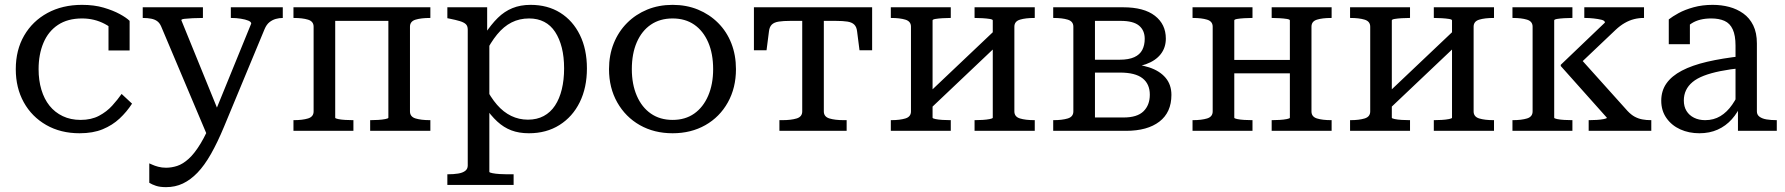

<svg xmlns="http://www.w3.org/2000/svg" viewBox="-20 -539 7353 791"><path d="M312 -45Q356 -45 388 -62Q420 -79 442.5 -104Q465 -129 481 -152L524 -112Q502 -78 472.5 -50.5Q443 -23 403 -6.5Q363 10 308 10Q230 10 170.5 -24Q111 -58 78 -117.5Q45 -177 45 -254Q45 -333 79.5 -392.5Q114 -452 175.5 -485.5Q237 -519 318 -519Q368 -519 407 -507.5Q446 -496 473.5 -481Q501 -466 514 -453V-331H427V-444Q438 -442 447 -437.5Q456 -433 462.5 -425.5Q469 -418 471.5 -408Q474 -398 472 -385Q454 -418 411.5 -440.5Q369 -463 318 -463Q259 -463 219 -436.5Q179 -410 159 -362.5Q139 -315 139 -254Q139 -208 150.5 -169.5Q162 -131 184 -103.5Q206 -76 238.5 -60.5Q271 -45 312 -45Z M894 -46 881 -9 832 15 644 -430Q638 -444 628 -451.5Q618 -459 603 -462Q588 -465 569 -465H568V-509H816V-465H814Q794 -465 774 -464Q754 -463 740.5 -461.5Q727 -460 727 -456ZM903 -17Q876 48 849 95.5Q822 143 793.5 172.5Q765 202 733.5 217Q702 232 664 232Q639 232 622.5 226.5Q606 221 595 214V134Q598 135 607.5 139.5Q617 144 632 148Q647 152 664 152Q687 152 710 144.5Q733 137 757 115.5Q781 94 806 53Q831 12 857 -53L864 -72L1015 -442Q1015 -449 1003 -454Q991 -459 972 -462Q953 -465 934 -465H931V-509H1145V-465Q1130 -465 1116 -461Q1102 -457 1090 -447.5Q1078 -438 1070 -419Z M1272 -80V-429Q1272 -451 1249 -458Q1226 -465 1191 -465H1189V-509H1361V-54Q1361 -51 1373 -48.5Q1385 -46 1402 -45Q1419 -44 1433 -44H1436V0H1189V-44H1191Q1226 -44 1249 -51Q1272 -58 1272 -80ZM1580 -54V-509H1753V-465H1751Q1715 -465 1692 -458Q1669 -451 1669 -429V-80Q1669 -58 1692 -51Q1715 -44 1751 -44H1753V0H1505V-44H1507Q1521 -44 1538 -45Q1555 -46 1567.5 -48.5Q1580 -51 1580 -54ZM1336 -453V-509H1627V-453Z M2096 223H1823V179H1825Q1849 179 1867.5 176Q1886 173 1896.5 165Q1907 157 1907 143V-417Q1907 -432 1899 -439.5Q1891 -447 1874.5 -452Q1858 -457 1833 -462L1823 -464V-509H1987V-383L1996 -372V169Q1996 172 2009 174.5Q2022 177 2038.5 178Q2055 179 2068 179H2096ZM2159 10Q2118 10 2086.5 -2Q2055 -14 2028.5 -38.5Q2002 -63 1976 -101L1978 -184Q2001 -138 2027.5 -107.5Q2054 -77 2086 -61.5Q2118 -46 2155 -46Q2192 -46 2220 -61Q2248 -76 2266.5 -104Q2285 -132 2294.5 -171Q2304 -210 2304 -257Q2304 -305 2294.5 -342.5Q2285 -380 2267 -407.5Q2249 -435 2222 -449Q2195 -463 2160 -463Q2120 -463 2087.5 -446.5Q2055 -430 2028 -397Q2001 -364 1978 -317L1976 -397Q2004 -439 2031 -465.5Q2058 -492 2091 -505.5Q2124 -519 2166 -519Q2236 -519 2288 -486.5Q2340 -454 2369 -395Q2398 -336 2398 -257Q2398 -178 2368.5 -118Q2339 -58 2285 -24Q2231 10 2159 10Z M3012 -254Q3012 -177 2978.5 -117Q2945 -57 2886 -23.5Q2827 10 2751 10Q2675 10 2616 -23.5Q2557 -57 2523 -117Q2489 -177 2489 -254Q2489 -312 2508.5 -360.5Q2528 -409 2563.5 -444.5Q2599 -480 2646.5 -499.5Q2694 -519 2751 -519Q2808 -519 2855.5 -499.5Q2903 -480 2938.5 -444.5Q2974 -409 2993 -360.5Q3012 -312 3012 -254ZM2583 -254Q2583 -192 2603.5 -144.5Q2624 -97 2661.5 -71Q2699 -45 2751 -45Q2803 -45 2840 -71Q2877 -97 2897.5 -144.5Q2918 -192 2918 -254Q2918 -318 2897.5 -365Q2877 -412 2840 -437.5Q2803 -463 2751 -463Q2699 -463 2661.5 -437.5Q2624 -412 2603.5 -365Q2583 -318 2583 -254Z M3329 -453V-509H3573V-332H3521L3511 -410Q3509 -428 3499.5 -437.5Q3490 -447 3471.5 -450Q3453 -453 3422 -453ZM3330 -453H3237Q3207 -453 3188 -450Q3169 -447 3159.5 -437.5Q3150 -428 3148 -410L3138 -332H3086V-509H3330ZM3374 -80Q3374 -58 3397 -51Q3420 -44 3456 -44H3468V0H3191V-44H3203Q3239 -44 3262 -51Q3285 -58 3285 -80V-509H3374Z M3733 -80V-429Q3733 -451 3710 -458Q3687 -465 3652 -465H3650V-509H3897V-465H3894Q3880 -465 3863 -464Q3846 -463 3834 -461Q3822 -459 3822 -455V-54Q3822 -51 3834 -48.5Q3846 -46 3863 -45Q3880 -44 3894 -44H3897V0H3650V-44H3652Q3687 -44 3710 -51Q3733 -58 3733 -80ZM4070 -54V-455Q4070 -459 4057.5 -461Q4045 -463 4028 -464Q4011 -465 3997 -465H3995V-509H4243V-465H4241Q4205 -465 4182 -458Q4159 -451 4159 -429V-80Q4159 -58 4182 -51Q4205 -44 4241 -44H4243V0H3995V-44H3997Q4011 -44 4028 -45Q4045 -46 4057.5 -48.5Q4070 -51 4070 -54ZM3801 -80 3765 -117 4091 -426 4127 -389Z M4319 -509H4607Q4693 -509 4738 -474Q4783 -439 4783 -380Q4783 -343 4762 -316Q4741 -289 4701 -274.5Q4661 -260 4602 -260L4639 -285V-251L4609 -276Q4670 -276 4714 -261.5Q4758 -247 4782 -218.5Q4806 -190 4806 -148Q4806 -76 4756.5 -38Q4707 0 4619 0H4319V-44H4321Q4356 -44 4379 -51Q4402 -58 4402 -80V-429Q4402 -451 4379 -458Q4356 -465 4321 -465H4319ZM4491 -55H4609Q4665 -55 4691 -80.5Q4717 -106 4717 -149Q4717 -193 4687 -216.5Q4657 -240 4594 -240H4478V-293H4593Q4630 -293 4653 -303.5Q4676 -314 4686 -333.5Q4696 -353 4696 -379Q4696 -414 4672.5 -433.5Q4649 -453 4597 -453H4491Z M4976 -80V-429Q4976 -451 4953 -458Q4930 -465 4895 -465H4893V-509H5140V-465H5137Q5123 -465 5106 -464Q5089 -463 5077 -461Q5065 -459 5065 -455V-54Q5065 -51 5077 -48.5Q5089 -46 5106 -45Q5123 -44 5137 -44H5140V0H4893V-44H4895Q4930 -44 4953 -51Q4976 -58 4976 -80ZM5294 -54V-455Q5294 -459 5281.5 -461Q5269 -463 5252 -464Q5235 -465 5221 -465H5219V-509H5466V-465H5464Q5428 -465 5405.5 -458Q5383 -451 5383 -429V-80Q5383 -58 5405.5 -51Q5428 -44 5464 -44H5466V0H5219V-44H5221Q5235 -44 5252 -45Q5269 -46 5281.5 -48.5Q5294 -51 5294 -54ZM5040 -237V-292H5331V-237Z M5625 -80V-429Q5625 -451 5602 -458Q5579 -465 5544 -465H5542V-509H5789V-465H5786Q5772 -465 5755 -464Q5738 -463 5726 -461Q5714 -459 5714 -455V-54Q5714 -51 5726 -48.5Q5738 -46 5755 -45Q5772 -44 5786 -44H5789V0H5542V-44H5544Q5579 -44 5602 -51Q5625 -58 5625 -80ZM5962 -54V-455Q5962 -459 5949.5 -461Q5937 -463 5920 -464Q5903 -465 5889 -465H5887V-509H6135V-465H6133Q6097 -465 6074 -458Q6051 -451 6051 -429V-80Q6051 -58 6074 -51Q6097 -44 6133 -44H6135V0H5887V-44H5889Q5903 -44 5920 -45Q5937 -46 5949.5 -48.5Q5962 -51 5962 -54ZM5693 -80 5657 -117 5983 -426 6019 -389Z M6294 -80V-429Q6294 -451 6271 -458Q6248 -465 6213 -465H6211V-509H6458V-465H6455Q6441 -465 6424 -464Q6407 -463 6395 -461Q6383 -459 6383 -455V-54Q6383 -51 6395 -48.5Q6407 -46 6424 -45Q6441 -44 6455 -44H6458V0H6211V-44H6213Q6248 -44 6271 -51Q6294 -58 6294 -80ZM6783 0H6525V-44H6528Q6541 -44 6558 -45Q6575 -46 6587.5 -48.5Q6600 -51 6600 -54L6410 -267V-272L6592 -446Q6592 -454 6578 -457.5Q6564 -461 6545.5 -463Q6527 -465 6512 -465H6507V-509H6753V-465H6751Q6731 -465 6711.5 -460Q6692 -455 6673 -444Q6654 -433 6636 -416L6479 -267L6482 -308L6685 -82Q6700 -66 6715 -58Q6730 -50 6746.5 -47Q6763 -44 6781 -44H6783Z M7157 -308V-259Q7107 -254 7067.5 -246Q7028 -238 6999.5 -227Q6971 -216 6953 -201Q6935 -186 6926 -167Q6917 -148 6917 -125Q6917 -100 6928 -82Q6939 -64 6959 -54Q6979 -44 7005 -44Q7040 -44 7067.5 -60.5Q7095 -77 7116.5 -108Q7138 -139 7154 -180L7155 -113Q7140 -76 7115 -48Q7090 -20 7056.5 -5Q7023 10 6981 10Q6938 10 6902.5 -6Q6867 -22 6845.5 -52.5Q6824 -83 6824 -124Q6824 -165 6845.5 -195.5Q6867 -226 6909 -248Q6951 -270 7013 -284.5Q7075 -299 7157 -308ZM7140 0V-106L7130 -109V-351Q7130 -393 7118.5 -418Q7107 -443 7084.5 -453Q7062 -463 7030 -463Q6981 -463 6949.5 -443Q6918 -423 6898 -396Q6897 -408 6900 -418Q6903 -428 6909 -436.5Q6915 -445 6923.5 -450.5Q6932 -456 6942 -460V-357H6855V-459Q6870 -471 6895.5 -485Q6921 -499 6957 -509Q6993 -519 7036 -519Q7072 -519 7104 -510.5Q7136 -502 7162 -483.5Q7188 -465 7203 -434.5Q7218 -404 7218 -360V-80Q7218 -66 7229 -58Q7240 -50 7258 -47Q7276 -44 7300 -44V0Z"/></svg>

Font: Roboto Serif 28pt
Style: Regular
Weight: 400
Designer: Greg Gazdowicz
Foundry: Commercial Type
Version: Version 1.008